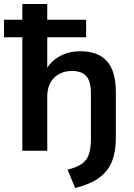

<svg xmlns="http://www.w3.org/2000/svg" viewBox="-36 -756 670 963"><path d="M341 187 303 95Q351 83 376 64.5Q401 46 410.5 16Q420 -14 420 -59V-288Q420 -349 396.5 -374.5Q373 -400 326 -400Q269 -400 235 -365.5Q201 -331 201 -272V0H76V-569H-16V-657H76V-736H201V-657H396V-569H201V-416Q226 -455 269 -477Q312 -499 366 -499Q456 -499 500.5 -449Q545 -399 545 -294V-61Q545 3 526.5 51.5Q508 100 464 133.5Q420 167 341 187Z"/></svg>

Font: MulishBold
Style: Bold
Weight: 700
Designer: Vernon Adams
Foundry: Vernon Adams
Version: Version 3.602; ttfautohint (v1.8.3)